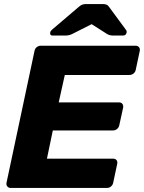

<svg xmlns="http://www.w3.org/2000/svg" viewBox="-20 -925 708 945"><path d="M32 0Q22 0 16 -7.5Q10 -15 12 -25L150 -675Q152 -686 161 -693Q170 -700 180 -700H647Q658 -700 664 -693Q670 -686 668 -675L648 -581Q646 -570 637 -563Q628 -556 617 -556H299L269 -421H566Q577 -421 582.5 -413.5Q588 -406 586 -395L567 -308Q565 -298 556.5 -290.5Q548 -283 537 -283H240L211 -144H537Q548 -144 553.5 -137Q559 -130 557 -119L537 -25Q535 -15 526.5 -7.5Q518 0 507 0ZM239 -750Q225 -750 227 -764Q228 -772 235 -778L364 -888Q376 -899 384.5 -902Q393 -905 402 -905H487Q497 -905 504.5 -902Q512 -899 519 -888L600 -778Q605 -772 603 -764Q600 -750 585 -750H538Q530 -750 522.5 -751.5Q515 -753 508 -757L431 -806L334 -757Q325 -753 317.5 -751.5Q310 -750 301 -750Z"/></svg>

Font: Rubik Light
Style: Bold Italic
Weight: 700
Italic angle: -12°
Version: Version 2.104